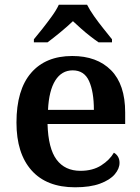

<svg xmlns="http://www.w3.org/2000/svg" viewBox="-20 -786 597 816"><path d="M299 10Q178 10 114 -62Q50 -134 50 -265Q50 -404 112 -476Q174 -548 287 -548Q392 -548 452 -487.5Q512 -427 512 -308V-259H182Q185 -155 220.5 -107.5Q256 -60 322 -60Q374 -60 410 -83Q446 -106 464 -137Q475 -131 481.5 -120Q488 -109 488 -94Q488 -69 467.5 -45Q447 -21 405 -5.5Q363 10 299 10ZM379 -319Q379 -396 358.5 -441.5Q338 -487 289 -487Q242 -487 215 -444Q188 -401 184 -319ZM124 -619Q140 -638 160.5 -664Q181 -690 200.5 -717Q220 -744 230 -766H350Q361 -744 380 -717Q399 -690 420 -664Q441 -638 456 -619V-606H399Q383 -617 363 -632.5Q343 -648 324 -665Q305 -682 290 -696Q267 -674 236 -648.5Q205 -623 182 -606H124Z"/></svg>

Font: Noto Serif Vithkuqi SemiBold
Style: Regular
Weight: 600
Version: Version 1.005